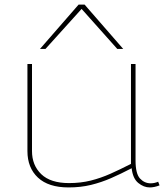

<svg xmlns="http://www.w3.org/2000/svg" viewBox="-20 -810 730 840"><path d="M280 10Q192 10 146 -33Q100 -76 100 -149V-530H120V-149Q120 -87 160.5 -48Q201 -9 282 -9Q333 -9 377 -20Q421 -31 463.5 -50Q506 -69 553 -93V-530H573V-108Q573 -50 592.5 -29Q612 -8 639 -8Q656 -8 672 -15L678 1Q655 10 635 10Q609 10 585 -9.5Q561 -29 556 -74Q508 -49 465.5 -30.5Q423 -12 378 -1Q333 10 280 10ZM155 -596 324 -790H350L519 -596H493L337 -771L179 -596Z"/></svg>

Font: Georama Extended Thin
Style: Regular
Weight: 100
Width: 7
Designer: Jean-Baptiste Levee
Foundry: Production Type
Version: Version 1.000